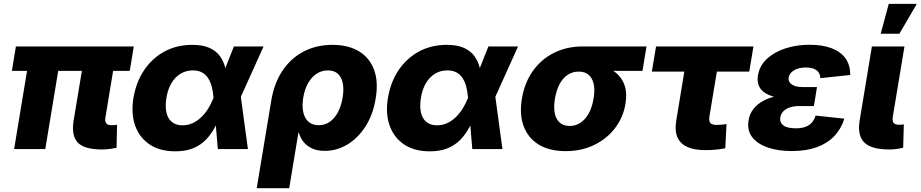

<svg xmlns="http://www.w3.org/2000/svg" viewBox="-20 -778 4805 1002"><path d="M512.2 2Q418.9 2 385.3 -34.7Q351.6 -71.3 364.3 -149.4L422.9 -502H585.9L530.3 -166Q526.4 -145 534.2 -134.8Q542 -124.5 562.5 -124.5Q571.8 -124.5 579.1 -125.2Q586.4 -126 590.8 -127L588.4 -6.8Q576.2 -3.9 555.9 -1Q535.6 2 512.2 2ZM53.7 0 136.7 -502H299.3L216.3 0ZM42 -408.2 63 -535.6H678.2L657.2 -408.2Z M894.5 11.7Q815.4 11.7 762 -23.4Q708.5 -58.6 685.8 -121.3Q663.1 -184.1 676.3 -266.6Q690.4 -350.1 732.4 -412.4Q774.4 -474.6 838.6 -509.3Q902.8 -543.9 983.4 -543.9Q1038.6 -543.9 1073.2 -528.1Q1107.9 -512.2 1127.2 -485.8Q1146.5 -459.5 1154.8 -427.2Q1163.1 -395 1165 -362.8H1209.5L1236.3 -276.9L1273.9 0H1116.7L1094.2 -269Q1091.8 -301.3 1084.7 -327.1Q1077.6 -353 1064.9 -371.8Q1052.2 -390.6 1033 -400.6Q1013.7 -410.6 986.3 -410.6Q951.2 -410.6 922.6 -393.6Q894 -376.5 875 -344.7Q856 -313 848.6 -268.1Q841.3 -223.1 848.6 -190.9Q856 -158.7 877.2 -141.4Q898.4 -124 932.6 -124Q960.4 -124 984.6 -135Q1008.8 -146 1029.3 -165.3Q1049.8 -184.6 1066.2 -210.7Q1082.5 -236.8 1093.8 -266.1L1200.7 -535.6H1355.5L1233.9 -266.1L1178.2 -179.7H1132.8Q1118.7 -146 1100.6 -112.3Q1082.5 -78.6 1055.9 -50.3Q1029.3 -22 990 -5.1Q950.7 11.7 894.5 11.7Z M1319.8 204.1 1395.5 -252Q1410.2 -342.8 1453.6 -408.2Q1497.1 -473.6 1564 -508.8Q1630.9 -543.9 1715.3 -543.9Q1796.4 -543.9 1852.1 -511Q1907.7 -478 1931.6 -415.3Q1955.6 -352.5 1940.4 -263.2Q1926.8 -179.2 1887.5 -118.2Q1848.1 -57.1 1793 -23.9Q1737.8 9.3 1675.3 9.3Q1636.2 9.3 1608.6 -3.4Q1581.1 -16.1 1564.2 -37.4Q1547.4 -58.6 1540 -84.5H1537.1L1489.3 204.1ZM1643.1 -124.5Q1675.3 -124.5 1700.9 -142.3Q1726.6 -160.2 1743.7 -192.4Q1760.7 -224.6 1768.1 -268.6Q1775.4 -312 1768.8 -344Q1762.2 -376 1742.9 -393.3Q1723.6 -410.6 1690.9 -410.6Q1659.2 -410.6 1632.6 -393.3Q1606 -376 1587.9 -344.2Q1569.8 -312.5 1562.5 -268.6Q1555.7 -225.1 1562.7 -192.6Q1569.8 -160.2 1590.3 -142.3Q1610.8 -124.5 1643.1 -124.5Z M2222.7 11.7Q2143.6 11.7 2090.1 -23.4Q2036.6 -58.6 2013.9 -121.3Q1991.2 -184.1 2004.4 -266.6Q2018.6 -350.1 2060.5 -412.4Q2102.5 -474.6 2166.7 -509.3Q2231 -543.9 2311.5 -543.9Q2366.7 -543.9 2401.4 -528.1Q2436 -512.2 2455.3 -485.8Q2474.6 -459.5 2482.9 -427.2Q2491.2 -395 2493.2 -362.8H2537.6L2564.5 -276.9L2602.1 0H2444.8L2422.4 -269Q2419.9 -301.3 2412.8 -327.1Q2405.8 -353 2393.1 -371.8Q2380.4 -390.6 2361.1 -400.6Q2341.8 -410.6 2314.5 -410.6Q2279.3 -410.6 2250.7 -393.6Q2222.2 -376.5 2203.1 -344.7Q2184.1 -313 2176.8 -268.1Q2169.4 -223.1 2176.8 -190.9Q2184.1 -158.7 2205.3 -141.4Q2226.6 -124 2260.7 -124Q2288.6 -124 2312.7 -135Q2336.9 -146 2357.4 -165.3Q2377.9 -184.6 2394.3 -210.7Q2410.6 -236.8 2421.9 -266.1L2528.8 -535.6H2683.6L2562 -266.1L2506.3 -179.7H2460.9Q2446.8 -146 2428.7 -112.3Q2410.6 -78.6 2384 -50.3Q2357.4 -22 2318.1 -5.1Q2278.8 11.7 2222.7 11.7Z M2931.6 10.7Q2847.7 10.7 2792 -23.2Q2736.3 -57.1 2713.1 -118.7Q2689.9 -180.2 2703.6 -263.2Q2717.3 -345.7 2760.5 -407Q2803.7 -468.3 2870.6 -502Q2937.5 -535.6 3021 -535.6H3354L3333 -408.2H3098.6L2999.5 -404.3Q2968.3 -404.3 2942.9 -387.7Q2917.5 -371.1 2900.6 -339.6Q2883.8 -308.1 2876 -263.2Q2868.7 -218.8 2875.2 -186.8Q2881.8 -154.8 2901.6 -137.7Q2921.4 -120.6 2953.1 -120.6Q2984.4 -120.6 3009.8 -137.7Q3035.2 -154.8 3052.7 -186.8Q3070.3 -218.8 3077.6 -263.2Q3085.4 -308.1 3078.4 -339.6Q3071.3 -371.1 3051.8 -387.7Q3032.2 -404.3 3000.5 -404.3L3007.8 -450.2Q3065.9 -450.2 3113.5 -437.7Q3161.1 -425.3 3193.6 -398.9Q3226.1 -372.6 3239.7 -332.3Q3253.4 -292 3244.1 -236.3Q3232.9 -166.5 3190.7 -110.6Q3148.4 -54.7 3082 -22Q3015.6 10.7 2931.6 10.7Z M3661.1 5.4Q3572.3 5.4 3534.2 -33.4Q3496.1 -72.3 3509.3 -149.4L3551.3 -404.3H3381.8L3403.8 -535.6H3912.1L3890.1 -404.3H3721.2L3682.1 -169.4Q3678.7 -146.5 3687 -136.2Q3695.3 -126 3720.2 -126Q3731 -126 3746.6 -127.4Q3762.2 -128.9 3771.5 -130.4L3765.1 -4.4Q3737.3 1.5 3711.4 3.4Q3685.5 5.4 3661.1 5.4Z M4112.3 10.3Q4040.5 10.3 3986.6 -8.3Q3932.6 -26.9 3905.3 -62.5Q3877.9 -98.1 3886.7 -149.9Q3892.1 -184.6 3912.6 -210.2Q3933.1 -235.8 3965.6 -252.9Q3998 -270 4041 -278.6Q4084 -287.1 4134.8 -287.1H4237.8L4227.5 -224.6H4151.4Q4122.6 -224.6 4101.6 -217.3Q4080.6 -210 4067.9 -196.8Q4055.2 -183.6 4052.2 -165.5Q4047.9 -139.6 4067.6 -124Q4087.4 -108.4 4132.3 -108.4Q4162.1 -108.4 4182.6 -115.7Q4203.1 -123 4216.3 -137.7Q4229.5 -152.3 4236.3 -174.8L4386.7 -158.7Q4369.6 -105 4333.3 -67.1Q4296.9 -29.3 4241.7 -9.5Q4186.5 10.3 4112.3 10.3ZM4132.8 -260.7Q4082.5 -260.7 4043.2 -267.8Q4003.9 -274.9 3978 -289.8Q3952.1 -304.7 3941.2 -328.1Q3930.2 -351.6 3935.5 -384.8Q3944.3 -435.5 3982.4 -470.9Q4020.5 -506.3 4078.6 -525.4Q4136.7 -544.4 4205.6 -544.4Q4271.5 -544.4 4319.1 -526.6Q4366.7 -508.8 4392.1 -473.9Q4417.5 -439 4417 -386.7L4261.2 -370.1Q4260.7 -396.5 4241.7 -411.1Q4222.7 -425.8 4186.5 -425.8Q4147.9 -425.8 4123.5 -410.9Q4099.1 -396 4095.7 -373Q4092.3 -351.6 4111.6 -337.6Q4130.9 -323.7 4168 -323.7H4243.7L4233.4 -260.7Z M4620.6 2Q4527.3 2 4490.5 -34.4Q4453.6 -70.8 4466.3 -149.4L4530.3 -535.6H4700.2L4639.2 -168Q4635.7 -147 4643.3 -137Q4650.9 -127 4671.4 -127Q4680.2 -127 4686.3 -127.4Q4692.4 -127.9 4696.8 -128.9L4693.4 -6.8Q4681.6 -3.9 4662.8 -1Q4644 2 4620.6 2ZM4576.2 -602.1 4618.2 -757.8H4764.6L4673.8 -602.1Z"/></svg>

Font: Inter 20pt ExtraBold
Style: Italic
Weight: 800
Italic angle: -9.3988°
Version: Version 4.001;git-66647c0bb